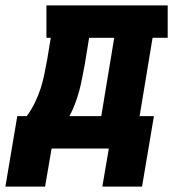

<svg xmlns="http://www.w3.org/2000/svg" viewBox="-53 -550 673 711"><path d="M-33 141 11 -120H46Q63 -143 76 -169.5Q89 -196 97.5 -222.5Q106 -249 111.5 -276.5Q117 -304 122 -331L135 -410H119V-530H568V-410H512L464 -120H517L473 141H326L350 0H138L114 141ZM322 -120 370 -410H277L261 -312Q256 -288 251.5 -263Q247 -238 240.5 -214Q234 -190 225 -166Q216 -142 204 -120Z"/></svg>

Font: Iosevka Curly Slab HvExObl
Style: Regular
Weight: 900
Width: 7
Italic angle: -9°
Monospace: yes
Designer: Belleve Invis
Foundry: Belleve Invis
Version: Version 11.1.0; ttfautohint (v1.8.3)